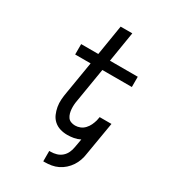

<svg xmlns="http://www.w3.org/2000/svg" viewBox="-227 -848 1053 1184"><g transform="rotate(30 300.0 -256.0)"><path d="M276 223V149H287Q307 149 327.5 143Q348 137 364 123Q380 109 389 89.5Q398 70 401 50L412 -11Q390 0 367 4Q344 8 322 8Q295 8 270.5 0.5Q246 -7 227.5 -23.5Q209 -40 199 -63Q189 -86 184.5 -111.5Q180 -137 182 -163.5Q184 -190 189 -217L227 -446H117V-520H239L274 -735H357L322 -520H520V-447H310L270 -205Q267 -190 266 -174.5Q265 -159 266 -144Q267 -129 271 -114.5Q275 -100 283 -88.5Q291 -77 305 -71.5Q319 -66 335 -66Q353 -66 370.5 -73Q388 -80 401.5 -94.5Q415 -109 423 -126Q431 -143 436 -161L441 -187H525L485 50Q482 73 474 96Q466 119 452.5 139.5Q439 160 420 177Q401 194 379 204.5Q357 215 333.5 219Q310 223 287 223Z"/></g></svg>

Font: Iosevka Custom Oblique
Style: Regular
Weight: 400
Italic angle: -9°
Designer: Belleve Invis
Foundry: Belleve Invis
Version: Version 27.0.1